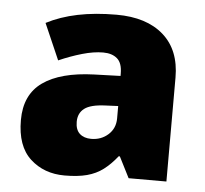

<svg xmlns="http://www.w3.org/2000/svg" viewBox="-45 -611 714 668"><g transform="rotate(5 311.5 -276.5)"><path d="M204 10Q132 10 84 -34Q36 -78 36 -169Q36 -258 97.5 -301.5Q159 -345 276 -349L368 -352V-360Q368 -397 350 -412.5Q332 -428 301 -428Q268 -428 228 -416.5Q188 -405 147 -387L92 -513Q140 -538 200.5 -550.5Q261 -563 336 -563Q441 -563 500 -511Q559 -459 559 -363V0H427L390 -73H386Q363 -44 338.5 -25.5Q314 -7 282 1.5Q250 10 204 10ZM285 -125Q320 -125 344.5 -147Q369 -169 369 -204V-247L325 -245Q273 -243 251.5 -226.5Q230 -210 230 -180Q230 -152 245 -138.5Q260 -125 285 -125Z"/></g></svg>

Font: Noto Sans Symbols Black
Style: Regular
Weight: 900
Version: Version 2.002